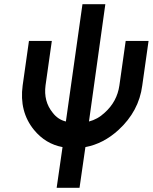

<svg xmlns="http://www.w3.org/2000/svg" viewBox="-20 -695 728 915"><path d="M118 -500 88 -288Q71 -163 142 -76Q197 -9 278 6L250 200H359L387 6Q430 -2 469.5 -22.5Q509 -43 545 -76Q593 -120 621.5 -173Q650 -226 658 -288L688 -500H579L549 -288Q538 -211 479 -158Q462 -142 443 -131.5Q424 -121 404 -116L482 -675H373L294 -116Q256 -125 231 -158Q187 -212 197 -288L227 -500Z"/></svg>

Font: Unageo
Style: SemiBold-Italic
Weight: 600
Designer: Richard Sepsi
Foundry: Richard Sepsi
Version: Version 2.000